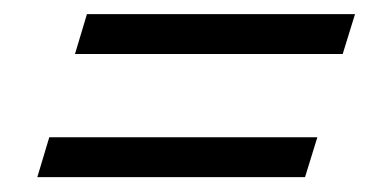

<svg xmlns="http://www.w3.org/2000/svg" viewBox="-20 -350 540 265"><path d="M100 -330.5H470L453 -275.5H83.5ZM48 -160.5H418L401 -105.5H31.5Z"/></svg>

Font: Newsreader 16pt SemiBold
Style: Italic
Weight: 600
Italic angle: -17°
Designer: Hugues Gentile
Foundry: Production Type
Version: Version 1.003; ttfautohint (v1.8.3)